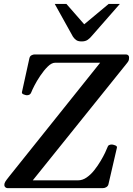

<svg xmlns="http://www.w3.org/2000/svg" viewBox="-20 -975 689 995"><path d="M2.4 -16.1Q2.4 -25.4 7.6 -33.7Q12.7 -42 28.3 -61.5L499 -649.9H265.6Q247.6 -649.9 227.5 -630.1Q207.5 -610.4 189 -582.8Q170.4 -555.2 158 -530.8Q145.5 -506.3 142.6 -497.6Q139.2 -488.3 133.3 -484.9Q127.4 -481.4 119.1 -481.4Q113.8 -481.4 102.8 -485.6Q91.8 -489.7 93.8 -498L132.3 -672.9Q134.8 -684.1 143.3 -688.5Q151.9 -692.9 159.2 -692.9H632.3Q639.6 -692.9 644.3 -688.7Q648.9 -684.6 648.9 -677.7Q648.9 -666.5 646.5 -660.6Q644 -654.8 636.2 -645.5L149.9 -40.5H385.3Q407.7 -40.5 429.2 -55.4Q450.7 -70.3 468.8 -93.3Q486.8 -116.2 501.2 -140.4Q515.6 -164.6 524.7 -183.8Q533.7 -203.1 536.1 -210Q539.1 -219.7 544.9 -222.9Q550.8 -226.1 559.6 -226.1Q564.9 -226.1 576.4 -221.9Q587.9 -217.8 585.9 -209.5L542 -20Q540 -11.2 531.7 -5.6Q523.4 0 512.7 0H19.5Q12.7 0 7.6 -4.6Q2.4 -9.3 2.4 -16.1ZM403.3 -760.3Q384.3 -760.3 374.5 -767.6Q364.7 -774.9 357.9 -785.2L263.7 -954.6H324.2L416.5 -849.1L543 -954.6H601.1L456.5 -789.6Q446.8 -777.3 434.6 -768.8Q422.4 -760.3 403.3 -760.3Z"/></svg>

Font: Gelasio Medium
Style: Italic
Weight: 500
Italic angle: -8.5°
Designer: Eben Sorkin
Foundry: Eben Sorkin
Version: Version 1.008